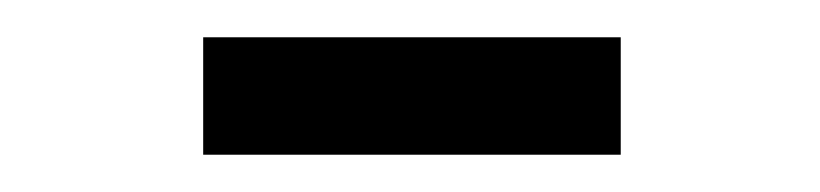

<svg xmlns="http://www.w3.org/2000/svg" viewBox="-20 -368 440 103"><path d="M89 -285V-348H313V-285Z"/></svg>

Font: Inconsolata Condensed
Style: Regular
Weight: 400
Width: 3
Monospace: yes
Designer: Raph Levien, Cyreal, Brenton Simpson
Foundry: Raph Levien, Cyreal, Google
Version: Version 3.000; ttfautohint (v1.8.2.53-6de2)